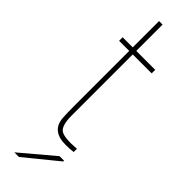

<svg xmlns="http://www.w3.org/2000/svg" viewBox="-295 -663 846 846"><g transform="rotate(45 128.0 -240.0)"><path d="M113 -104Q113 -43 134.5 -26.5Q156 -10 233 -16V4Q212 7 185 7Q99 7 93 -67Q91 -91 91 -138V-484H28V-506H91V-670H113V-506H231V-484H113ZM49 190 202 61H230V66L78 190Z"/></g></svg>

Font: Nacelle Thin
Style: Regular
Weight: 100
Designer: Sora Sagano
Foundry: Sora Sagano
Version: Version 1.000;FEAKit 1.0